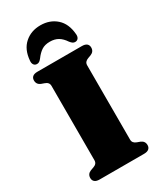

<svg xmlns="http://www.w3.org/2000/svg" viewBox="-226 -999 912 1080"><g transform="rotate(-30 230.0 -459.0)"><path d="M346 -109Q346 -96.5 352.5 -88.8Q359 -81 371.5 -76.5L390.5 -69.5Q416 -59.5 416 -33Q416 -18 405.8 -9Q395.5 0 374 0H86Q64.5 0 54.2 -9Q44 -18 44 -33Q44 -59.5 69.5 -69.5L89 -76.5Q102 -81 108.2 -88.8Q114.5 -96.5 114.5 -109V-591Q114.5 -603.5 108.2 -611.2Q102 -619 89 -623.5L69.5 -630.5Q44 -640.5 44 -667Q44 -682.5 54.2 -691.2Q64.5 -700 86 -700H374Q395.5 -700 405.8 -691.2Q416 -682.5 416 -667Q416 -640.5 390.5 -630.5L371.5 -623.5Q359 -619 352.5 -611.2Q346 -603.5 346 -591ZM230 -811.5Q197.5 -811.5 176.2 -797.5Q155 -783.5 136 -757.5Q128.5 -748 121.8 -743.2Q115 -738.5 106.5 -738.5Q92.5 -738.5 85.5 -748.8Q78.5 -759 80.5 -775.5Q86 -844.5 127.5 -881.2Q169 -918 230 -918Q291.5 -918 332.8 -881.2Q374 -844.5 379.5 -775.5Q381.5 -759 374.5 -748.8Q367.5 -738.5 353.5 -738.5Q345.5 -738.5 338.5 -743.2Q331.5 -748 324 -757.5Q305.5 -785.5 283.2 -798.5Q261 -811.5 230 -811.5Z"/></g></svg>

Font: Fraunces Black
Style: Regular
Weight: 900
Version: Version 1.000;[b76b70a41]